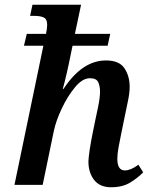

<svg xmlns="http://www.w3.org/2000/svg" viewBox="-20 -780 637 810"><path d="M449 10Q497 10 529.5 -10Q562 -30 584 -53L564 -85Q531 -61 507 -61Q475 -61 475 -110Q475 -130 480 -158Q485 -186 491 -214L508 -297Q514 -326 520.5 -357.5Q527 -389 527 -414Q527 -459 505 -492Q483 -525 427 -525Q327 -525 248 -405H245Q252 -430 261.5 -471Q271 -512 279 -553L286 -587H434L445 -637H296L322 -760H117L107 -713H124Q151 -713 165 -706Q179 -699 179 -675Q179 -660 174 -637H93L81 -587H163L41 0H160L207 -227Q216 -270 240.5 -322Q265 -374 296.5 -412Q328 -450 359 -450Q387 -450 394.5 -433Q402 -416 402 -394Q402 -369 394 -329.5Q386 -290 382 -273L372 -224Q355 -140 353 -99Q353 -52 377 -21Q401 10 449 10Z"/></svg>

Font: Noto Serif SemiCondensed Semi
Style: Italic
Weight: 600
Width: 4
Italic angle: -12°
Designer: Monotype Design Team
Foundry: Monotype Imaging Inc.
Version: Version 1.901